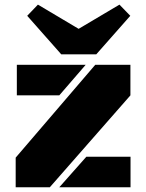

<svg xmlns="http://www.w3.org/2000/svg" viewBox="-20 -793 617 813"><path d="M532.7 0H231L345.7 -129.4H532.7ZM51.3 -518.6H342.8L231 -389.2H51.3ZM46.4 -125.5 383.3 -518.6H532.2V-389.2L190.9 0H46.4ZM95.2 -726.1 140.6 -773.4 313 -670.9 485.8 -773.4 531.7 -726.1 387.7 -563H239.3Z"/></svg>

Font: Black Ops One [rus by aLiNcE]
Style: Regular
Weight: 400
Designer: James Grieshaber
Foundry: James Grieshaber
Version: Version 1.002;May 25, 2024;FontCreator 13.0.0.2680 64-bit